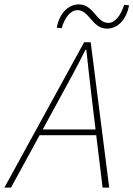

<svg xmlns="http://www.w3.org/2000/svg" viewBox="-62 -852 606 872"><path d="M204 -396C246 -474 286 -544 326 -626H330C338 -546 348 -470 356 -396L372 -264H132ZM-42 0H-12L118 -238H375L404 0H434L350 -660H320ZM424 -722C476 -722 514 -768 524 -828L502 -830C486 -781 461 -748 430 -748C375 -748 364 -832 296 -832C244 -832 206 -786 196 -726L218 -724C232 -773 259 -806 290 -806C344 -806 356 -722 424 -722Z"/></svg>

Font: Source Sans Pro ExtraLight
Style: Italic
Weight: 200
Italic angle: -11°
Designer: Paul D. Hunt
Foundry: Adobe Systems Incorporated
Version: Version 3.006;hotconv 1.0.111;makeotfexe 2.5.65597